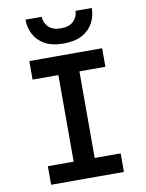

<svg xmlns="http://www.w3.org/2000/svg" viewBox="-99 -1001 815 1070"><g transform="rotate(-10 308.0 -465.5)"><path d="M248 0V-700H367V0ZM102 0V-105H514V0ZM102 -595V-700H514V-595ZM308 -763Q243 -763 201.8 -786.2Q160.5 -809.5 140.8 -847.8Q121 -886 121 -931H213Q213 -898 237 -873.5Q261 -849 308 -849Q355.5 -849 379.8 -873.5Q404 -898 404 -931H496Q496 -886 476 -847.8Q456 -809.5 414.5 -786.2Q373 -763 308 -763Z"/></g></svg>

Font: Overpass Mono Light
Style: Regular
Weight: 300
Monospace: yes
Designer: Delve Withrington, Dave Bailey
Foundry: Delve Fonts LLC
Version: Version 4.000